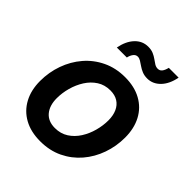

<svg xmlns="http://www.w3.org/2000/svg" viewBox="-207 -862 1001 1001"><g transform="rotate(45 293.5 -362.0)"><path d="M254.9 11.2Q185.5 11.2 135.7 -16.4Q85.9 -43.9 59.1 -94Q32.2 -144 32.2 -210.9Q32.2 -275.4 53.2 -334.5Q74.2 -393.6 113.5 -439.5Q152.8 -485.4 208.3 -512Q263.7 -538.6 332 -538.6Q401.4 -538.6 451.4 -511Q501.5 -483.4 528.1 -433.1Q554.7 -382.8 554.7 -315.4Q554.7 -251.5 533.9 -192.6Q513.2 -133.8 473.9 -87.9Q434.6 -42 379.4 -15.4Q324.2 11.2 254.9 11.2ZM260.3 -91.8Q302.2 -91.8 334 -112.3Q365.7 -132.8 387 -166.3Q408.2 -199.7 418.9 -239.5Q429.7 -279.3 429.7 -317.4Q429.7 -353.5 417.7 -380.1Q405.8 -406.7 382.8 -421.1Q359.9 -435.5 326.7 -435.5Q284.7 -435.5 253.2 -415Q221.7 -394.5 200.4 -361.1Q179.2 -327.6 168.2 -287.8Q157.2 -248 157.2 -209Q157.2 -155.3 183.8 -123.5Q210.4 -91.8 260.3 -91.8ZM418 -614.7Q396.5 -614.7 379.9 -621.6Q363.3 -628.4 349.9 -637.9Q336.4 -647.5 325 -654.3Q313.5 -661.1 303.2 -661.1Q288.6 -661.1 279.1 -648.4Q269.5 -635.7 265.6 -617.2H191.9Q202.6 -672.9 232.7 -704.6Q262.7 -736.3 305.2 -736.3Q327.6 -736.3 343.8 -729.2Q359.9 -722.2 372.6 -712.9Q385.3 -703.6 396.7 -696.5Q408.2 -689.5 420.4 -689.5Q435.5 -689.5 444.3 -700.7Q453.1 -711.9 458.5 -733.9H530.8Q520 -677.7 489.3 -646.2Q458.5 -614.7 418 -614.7Z"/></g></svg>

Font: Inter 24pt SemiBold
Style: Italic
Weight: 600
Italic angle: -9.3988°
Designer: Rasmus Andersson
Foundry: rsms
Version: Version 4.001;git-66647c0bb